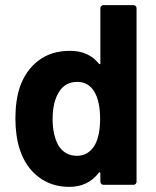

<svg xmlns="http://www.w3.org/2000/svg" viewBox="-20 -720 606 748"><path d="M371 -688Q371 -693 374.5 -696.5Q378 -700 383 -700H500Q505 -700 508.5 -696.5Q512 -693 512 -688V-12Q512 -7 508.5 -3.5Q505 0 500 0H383Q378 0 374.5 -3.5Q371 -7 371 -12V-45Q371 -48 370 -48.5Q369 -49 368 -49Q367 -49 365 -47Q323 8 250 8Q180 8 129.5 -31Q79 -70 57 -138Q40 -190 40 -259Q40 -330 58 -383Q81 -447 130.5 -484.5Q180 -522 253 -522Q325 -522 365 -472Q367 -470 368 -470Q369 -470 370 -470.5Q371 -471 371 -474ZM350 -156Q370 -193 370 -257Q370 -324 348 -362Q325 -401 281 -401Q234 -401 210 -362Q185 -323 185 -256Q185 -196 206 -156Q231 -113 280 -113Q325 -113 350 -156Z"/></svg>

Font: LinhAnh
Style: Bold
Weight: 700
Designer: Jeremy Tribby
Foundry: Tribby Type
Version: Version 1.408